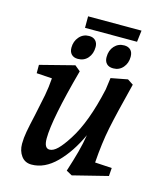

<svg xmlns="http://www.w3.org/2000/svg" viewBox="-114 -839 784 934"><g transform="rotate(15 277.5 -372.0)"><path d="M63 -74Q63 -103 69 -136Q75 -169 88 -226Q102 -290 110 -332Q118 -374 121 -419L43 -424V-466L215 -510L243 -487Q172 -227 172 -130Q172 -81 199 -81Q218 -81 239.5 -102Q261 -123 289 -167Q350 -262 388 -435L396 -494L480 -510L509 -491Q469 -334 453 -256Q437 -178 430 -78L515 -73L512 -32L336 12L307 -4Q326 -63 338 -107.5Q350 -152 357 -196Q315 -104 257 -46Q199 12 133 12Q100 12 81.5 -13Q63 -38 63 -74ZM174 -588Q174 -620 193.5 -642.5Q213 -665 243 -665Q264 -665 275.5 -653Q287 -641 287 -621Q287 -587 268 -565Q249 -543 218 -543Q197 -543 185.5 -555Q174 -567 174 -588ZM351 -588Q351 -622 370.5 -643.5Q390 -665 420 -665Q440 -665 452 -653.5Q464 -642 464 -619Q464 -587 445 -565Q426 -543 396 -543Q374 -543 362.5 -555Q351 -567 351 -588ZM213 -756H482L475 -698H213Z"/></g></svg>

Font: Andada Pro SemiBold
Style: Italic
Weight: 600
Italic angle: -6.99998°
Designer: Carolina Giovagnoli
Foundry: Huerta Tipografica
Version: Version 3.005